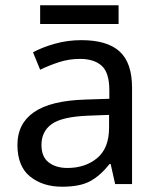

<svg xmlns="http://www.w3.org/2000/svg" viewBox="-20 -697 601 727"><path d="M288 -545Q386 -545 433 -502Q480 -459 480 -365V0H416L399 -76H395Q360 -32 321.5 -11Q283 10 215 10Q142 10 94 -28.5Q46 -67 46 -149Q46 -229 109 -272.5Q172 -316 303 -320L394 -323V-355Q394 -422 365 -448Q336 -474 283 -474Q241 -474 203 -461.5Q165 -449 132 -433L105 -499Q140 -518 188 -531.5Q236 -545 288 -545ZM314 -259Q214 -255 175.5 -227Q137 -199 137 -148Q137 -103 164.5 -82Q192 -61 235 -61Q303 -61 348 -98.5Q393 -136 393 -214V-262ZM429 -677V-606H132V-677Z"/></svg>

Font: Noto Sans Nag Mundari
Style: Regular
Weight: 400
Designer: Muthu Nedumaran
Version: Version 1.000; ttfautohint (v1.8.4.7-5d5b)